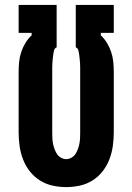

<svg xmlns="http://www.w3.org/2000/svg" viewBox="-20 -755 540 783"><path d="M250 8Q222 8 194.5 2Q167 -4 143 -19Q119 -34 101.5 -56.5Q84 -79 74 -105Q64 -131 60 -159Q56 -187 56 -215V-461Q56 -482 58 -502.5Q60 -523 66.5 -542.5Q73 -562 83.5 -579.5Q94 -597 109 -611V-621H56V-735H211V-562Q203 -559 200.5 -549.5Q198 -540 197 -531.5Q196 -523 195 -514Q194 -505 193.5 -496.5Q193 -488 193 -479Q193 -470 193 -461V-215Q193 -204 193.5 -192.5Q194 -181 196 -170Q198 -159 202 -148Q206 -137 212 -127.5Q218 -118 228.5 -112Q239 -106 250 -106Q261 -106 271.5 -112Q282 -118 288 -127.5Q294 -137 298 -148Q302 -159 304 -170Q306 -181 306.5 -192.5Q307 -204 307 -215V-461Q307 -470 307 -479Q307 -488 306.5 -496.5Q306 -505 305 -514Q304 -523 303 -531.5Q302 -540 299.5 -549.5Q297 -559 289 -562V-735H444V-621H391V-611Q406 -597 416.5 -579.5Q427 -562 433.5 -542.5Q440 -523 442 -502.5Q444 -482 444 -461V-215Q444 -187 440 -159Q436 -131 426 -105Q416 -79 398.5 -56.5Q381 -34 357 -19Q333 -4 305.5 2Q278 8 250 8Z"/></svg>

Font: Iosevka SS04 Heavy
Style: Regular
Weight: 900
Monospace: yes
Designer: Belleve Invis
Foundry: Belleve Invis
Version: Version 19.0.0; ttfautohint (v1.8.4)